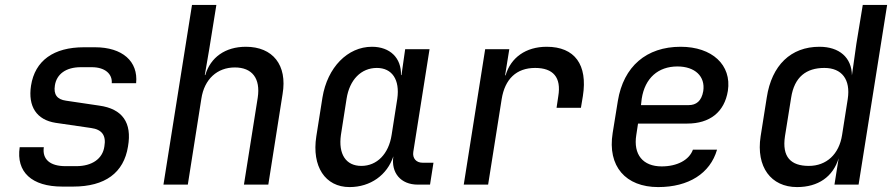

<svg xmlns="http://www.w3.org/2000/svg" viewBox="-20 -750 3640 780"><path d="M233 8H277C407 8 483 -48 500 -155C517 -252 477 -308 383 -321L248 -341C212 -346 197 -366 203 -403C210 -449 248 -477 308 -477H353C406 -477 437 -450 434 -412H533C542 -501 477 -558 366 -558H321C198 -558 122 -504 106 -402C93 -317 129 -263 206 -251L350 -230C394 -224 412 -200 404 -155C397 -105 354 -75 290 -75H246C183 -75 151 -103 158 -152H60C45 -51 109 8 233 8Z M644 0H743L798 -349C810 -429 863 -476 934 -476C1004 -476 1039 -432 1027 -353L971 0H1070L1128 -368C1148 -486 1088 -560 979 -560C895 -560 835 -517 814 -445H812L830 -550L859 -730H760Z M1400 10C1485 10 1553 -39 1578 -115C1568 -48 1608 0 1677 0H1727L1741 -89H1696C1671 -89 1655 -107 1659 -133L1725 -550H1626L1611 -445H1609C1611 -514 1565 -560 1491 -560C1392 -560 1310 -476 1290 -354L1265 -196C1246 -74 1301 10 1400 10ZM1448 -76C1385 -76 1354 -124 1365 -202L1388 -349C1400 -426 1447 -474 1511 -474C1573 -474 1605 -426 1594 -349L1571 -202C1559 -124 1511 -76 1448 -76Z M1864 0H1963L2018 -347C2031 -429 2078 -474 2154 -474C2227 -474 2261 -436 2248 -359L2241 -312H2340L2348 -360C2368 -487 2315 -560 2201 -560C2116 -560 2055 -516 2034 -444H2032L2049 -550H1951Z M2654 10C2777 10 2865 -45 2893 -142H2795C2780 -100 2731 -74 2668 -74C2592 -74 2552 -122 2565 -202L2572 -248H2772C2863 -248 2923 -294 2937 -381C2953 -486 2873 -560 2745 -560C2606 -560 2513 -480 2490 -340L2469 -210C2447 -74 2522 10 2654 10ZM2584 -323 2587 -349C2600 -433 2654 -480 2732 -480C2803 -480 2846 -440 2837 -380C2830 -339 2808 -323 2778 -323Z M3218 10C3304 10 3364 -32 3387 -107L3370 0H3468L3584 -730H3485L3459 -572L3441 -444C3440 -516 3390 -560 3309 -560C3193 -560 3115 -485 3095 -354L3070 -196C3051 -72 3112 10 3218 10ZM3266 -76C3193 -76 3156 -112 3169 -197L3194 -353C3207 -438 3256 -474 3329 -474C3400 -474 3436 -427 3424 -348L3401 -202C3389 -123 3337 -76 3266 -76Z"/></svg>

Font: JetBrains Mono Medium
Style: Italic
Weight: 436
Italic angle: -9°
Monospace: yes
Designer: Philipp Nurullin, Konstantin Bulenkov
Foundry: JetBrains
Version: Version 2.305